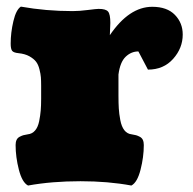

<svg xmlns="http://www.w3.org/2000/svg" viewBox="-20 -555 592 588"><path d="M342.8 -262.2Q342.8 -238.8 343.8 -222.9Q344.7 -207 348.4 -187.3Q352.1 -167.5 360.8 -156.2Q369.6 -145 383.3 -143.6Q392.1 -142.1 396.7 -140.9Q401.4 -139.6 408 -136.2Q414.6 -132.8 417.5 -126.5Q420.4 -120.1 420.4 -110.8Q420.4 -74.2 410.4 -35.2Q400.4 3.9 382.3 13.2Q311.5 0 226.6 0Q138.7 0 65.9 13.2Q47.9 3.9 37.8 -35.2Q27.8 -74.2 27.8 -110.8Q27.8 -120.1 30.8 -126.5Q33.7 -132.8 40.3 -136.2Q46.9 -139.6 51.5 -140.9Q56.2 -142.1 64.9 -143.6Q78.6 -145 87.4 -155.3Q96.2 -165.5 99.9 -183.6Q103.5 -201.7 104.7 -216.6Q106 -231.4 106 -252.4V-292.5Q106 -308.6 105.2 -318.4Q104.5 -328.1 100.8 -342.8Q97.2 -357.4 90.3 -366.2Q83.5 -375 70.1 -382.6Q56.6 -390.1 37.1 -392.1Q21.5 -393.6 17.1 -399.4Q12.7 -405.3 12.7 -421.4Q12.7 -455.1 21 -490.2Q29.3 -525.4 43.9 -534.7Q120.6 -521 202.6 -521Q222.7 -521 249 -524.4Q275.4 -527.8 282.2 -527.8Q304.2 -527.8 311 -519.5Q317.9 -511.2 317.9 -484.9Q317.9 -478 316.4 -447.3Q375.5 -534.2 446.3 -534.2Q491.7 -534.2 515.6 -509.5Q539.6 -484.9 539.6 -449.2Q539.6 -407.7 510.3 -374.8Q481 -341.8 433.1 -341.8L403.8 -397.5Q381.8 -397.5 364.7 -381.1Q347.7 -364.7 342.8 -326.7Z"/></svg>

Font: Coustard Black
Style: Regular
Weight: 900
Foundry: vernon adams
Version: Version 1.001;